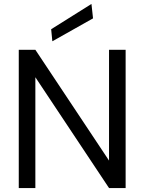

<svg xmlns="http://www.w3.org/2000/svg" viewBox="-20 -952 730 972"><path d="M75 0V-700H159L532 -139V-700H616V0H532L159 -561V0ZM245 -743 239 -804 443 -932 451 -859Z"/></svg>

Font: DM Sans 17pt
Style: Regular
Weight: 400
Version: Version 4.004;gftools[0.9.30]